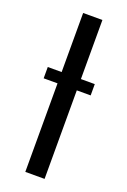

<svg xmlns="http://www.w3.org/2000/svg" viewBox="-138 -747 527 795"><g transform="rotate(20 125.5 -350.0)"><path d="M22.9 -390.1V-439.9H84V-700.2H168.9V-439.9H230V-390.1H168.9V0H84V-390.1Z"/></g></svg>

Font: Pfennig
Style: Medium
Weight: 500
Version: Version 20120410 ; ttfautohint (v0.8)